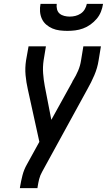

<svg xmlns="http://www.w3.org/2000/svg" viewBox="-20 -975 554 995"><path d="M83 0 84 -7Q89 -37 96.5 -66.5Q104 -96 120 -124Q120 -124 120 -124Q120 -124 120 -124Q120 -124 120 -124Q120 -124 120 -124L184 -240L124 -513Q116 -548 112.5 -585.5Q109 -623 115 -662L128 -735H218L206 -662Q201 -628 203.5 -594.5Q206 -561 212 -529L246 -354L355 -551Q355 -553 356 -554.5Q357 -556 358 -558L359 -559Q374 -583 385 -609Q396 -635 400 -662L412 -735H503L491 -662Q485 -623 469 -585.5Q453 -548 433 -513L199 -86Q188 -67 183 -47Q178 -27 175 -7L174 0ZM329 -815Q309 -815 289 -817.5Q269 -820 251.5 -827.5Q234 -835 219.5 -847.5Q205 -860 197 -877.5Q189 -895 187.5 -915Q186 -935 190 -955H274Q272 -941 275.5 -927Q279 -913 289 -904.5Q299 -896 313 -892.5Q327 -889 341 -889Q356 -889 370.5 -892.5Q385 -896 398 -904.5Q411 -913 419 -926.5Q427 -940 430 -955H514Q511 -934 503 -914Q495 -894 481 -877.5Q467 -861 449 -848Q431 -835 410.5 -827.5Q390 -820 369.5 -817.5Q349 -815 329 -815Z"/></svg>

Font: Iosevka Curly Medium Oblique
Style: Regular
Weight: 500
Italic angle: -9°
Monospace: yes
Designer: Belleve Invis
Foundry: Belleve Invis
Version: Version 11.1.0; ttfautohint (v1.8.3)